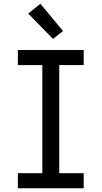

<svg xmlns="http://www.w3.org/2000/svg" viewBox="-20 -1001 540 1021"><path d="M75 0V-80H205V-655H75V-735H425V-655H295V-80H425V0ZM262 -794 130 -929 195 -981 315 -836Z"/></svg>

Font: Iosevka Term Curly Medium
Style: Regular
Weight: 500
Designer: Belleve Invis
Foundry: Belleve Invis
Version: Version 32.3.0